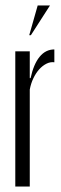

<svg xmlns="http://www.w3.org/2000/svg" viewBox="-20 -683 225 703"><path d="M89 -495V-397H92Q103 -448 125 -475Q147 -502 179 -502V-455Q164 -457 149.5 -449.5Q135 -442 123 -428.5Q111 -415 102 -396Q93 -377 89 -355V0H36V-495ZM87 -554 118 -663H163L93 -554Z"/></svg>

Font: Moniqa Cond Display
Style: Regular
Weight: 400
Width: 3
Designer: Rajesh Rajput
Foundry: Rajesh Rajput
Version: Version 1.000